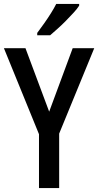

<svg xmlns="http://www.w3.org/2000/svg" viewBox="-20 -960 501 980"><path d="M231 -390 351 -714H461L282 -278V0H179V-275L0 -714H110ZM384 -931Q374 -915 355.5 -895Q337 -875 316 -853.5Q295 -832 273.5 -813Q252 -794 236 -780H170V-792Q188 -816 206 -841.5Q224 -867 240 -892.5Q256 -918 267 -940H384Z"/></svg>

Font: Noto Sans Bengali Condensed Medium
Style: Regular
Weight: 500
Width: 3
Designer: Jelle Bosma - Monotype Design Team
Foundry: Monotype Imaging Inc.
Version: Version 2.003